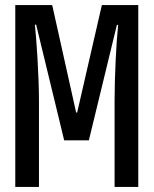

<svg xmlns="http://www.w3.org/2000/svg" viewBox="-20 -734 603 754"><path d="M40 0H133V-338C133 -438 123 -582 117 -637H122L232 -183H329L439 -636H444C437 -573 430 -436 430 -341V0H523V-714H380L283 -292H279L185 -714H40Z"/></svg>

Font: Noto Sans Mono SemiCondensed Medium
Style: Regular
Weight: 500
Width: 4
Designer: Monotype Design Team
Foundry: Monotype Imaging Inc.
Version: Version 2.014